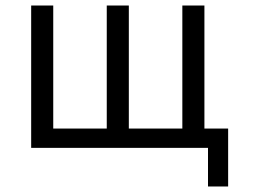

<svg xmlns="http://www.w3.org/2000/svg" viewBox="-20 -536 940 696"><path d="M93 0V-516H173V-70H367V-516H447V-70H641V-516H721V-70H807V140H734V0Z"/></svg>

Font: iA Writer Duo V
Style: Regular
Weight: 400
Designer: Mike Abbink, Paul van der Laan, Pieter van Rosmalen, Oliver Reichenstein
Foundry: Information Architects Inc.
Version: Version 2.000